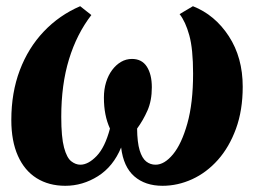

<svg xmlns="http://www.w3.org/2000/svg" viewBox="-20 -588 824 619"><path d="M190.5 11Q137.5 11 98.2 -13.5Q59 -38 37.8 -85.5Q16.5 -133 16.5 -201Q16.5 -289.5 43.8 -361.5Q71 -433.5 121 -486.2Q171 -539 238.5 -568L274.5 -539.5Q227.5 -478.5 202.5 -397Q177.5 -315.5 177.5 -211.5Q177.5 -145.5 186.5 -112.2Q195.5 -79 209.8 -68Q224 -57 239 -57Q264.5 -57 291.5 -85Q318.5 -113 334.5 -173.5Q324.5 -195.5 319.8 -219.8Q315 -244 315 -273.5Q315 -300 322 -322.8Q329 -345.5 341.5 -362.2Q354 -379 370.2 -388.5Q386.5 -398 405.5 -398Q437.5 -398 453.5 -373Q469.5 -348 469.5 -306.5Q469.5 -263.5 455.5 -231.8Q441.5 -200 422 -173.5Q422.5 -129 430.2 -103.5Q438 -78 451.2 -67.5Q464.5 -57 481.5 -57Q510 -57 537.8 -90.5Q565.5 -124 584 -189.8Q602.5 -255.5 602.5 -350.5Q602.5 -430.5 590.2 -474.5Q578 -518.5 559 -542.5L602 -568Q673 -540 717.8 -471.2Q762.5 -402.5 762.5 -308.5Q762.5 -232.5 740.8 -173Q719 -113.5 682.5 -72.5Q646 -31.5 599.5 -10.2Q553 11 504 11Q448 11 413 -19.5Q378 -50 370.5 -112.5Q345 -51 295.8 -20Q246.5 11 190.5 11Z"/></svg>

Font: Merriweather 28pt Black
Style: Italic
Weight: 900
Italic angle: -7.8°
Version: Version 2.101